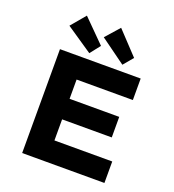

<svg xmlns="http://www.w3.org/2000/svg" viewBox="-167 -1088 1102 1216"><g transform="rotate(20 384.5 -480.0)"><path d="M121.7 0V-700H665.7V-555.2H286.5V-144.8H676.1V0ZM205.7 -286.9V-425.4H621.1V-286.9ZM526.7 -742.5 356.6 -865.9 439.5 -959.7 581.9 -808.3ZM304.8 -739.7 127.1 -860.1 209.5 -958 358.8 -808.3Z"/></g></svg>

Font: Lexend Exa
Style: Regular
Weight: 400
Designer: Bonnie Shaver-Troup, Thomas Jockin
Foundry: Lexend
Version: Version 1.007